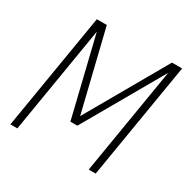

<svg xmlns="http://www.w3.org/2000/svg" viewBox="-163 -893 1046 1051"><g transform="rotate(30 360.0 -367.5)"><path d="M34 0H78L190 -676L311 -177H355L641 -676L529 0H573L695 -735H631L342 -230L219 -735H156Z"/></g></svg>

Font: Iosevka Sparkle Extralight
Style: Italic
Weight: 200
Italic angle: -9°
Designer: Belleve Invis
Foundry: Belleve Invis
Version: Version 4.5.0; ttfautohint (v1.8.3)